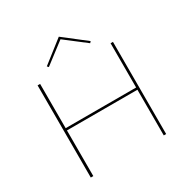

<svg xmlns="http://www.w3.org/2000/svg" viewBox="-188 -1020 1163 1187"><g transform="rotate(-30 393.5 -426.5)"><path d="M662 -658V0H645V-326H142V0H124V-658H142V-342H645V-658ZM536 -721 389 -834 241 -721 232 -731 388 -853 545 -731Z"/></g></svg>

Font: Ysabeau Thin
Style: Regular
Weight: 200
Designer: Christian Thalmann (Catharsis Fonts)
Version: Version 0.003